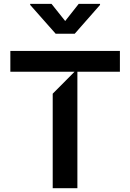

<svg xmlns="http://www.w3.org/2000/svg" viewBox="-20 -997 689 1017"><path d="M139.9 -976.6V-970.9L274.9 -818.2H375.7L509.9 -970.9V-976.6H397L325.3 -885.7L252.8 -976.6ZM375 -617.2 259.2 -500.7V0H389.9V-617.2H615.1V-727.3H34.8V-617.2Z"/></svg>

Font: Riot Sans 2.0
Style: Bold
Weight: 600
Designer: Rasmus Andersson
Foundry: rsms
Version: Version 3.006;hotconv 1.0.109;makeotfexe 2.5.65596